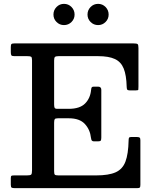

<svg xmlns="http://www.w3.org/2000/svg" viewBox="-20 -975 809 995"><path d="M121.5 -684H54.5Q41.5 -684 38.8 -688.5Q36 -693 36 -705V-730.5Q36 -743 39.2 -746.5Q42.5 -750 54.5 -750H671.5Q688.5 -750 693 -746.5Q697.5 -743 697.5 -726V-526.5Q697.5 -514 696.8 -510.2Q696 -506.5 683 -506.5H652.5Q641.5 -506.5 639 -511.2Q636.5 -516 636.5 -525.5Q635 -585.5 621 -620Q607 -654.5 575.2 -669.2Q543.5 -684 488 -684H283.5Q269.5 -684 265 -680Q260.5 -676 260.5 -661.5V-434Q260.5 -422 263 -416.5Q265.5 -411 277.5 -411H336.5Q393.5 -411 420.8 -438.5Q448 -466 452 -508.5Q453 -519 455.5 -522.5Q458 -526 466 -526H488Q505 -526 505 -509.5V-262.5Q505 -250.5 502.2 -246.5Q499.5 -242.5 488 -242.5H466.5Q460.5 -242.5 456.8 -245.8Q453 -249 451.5 -260.5Q447 -303 419.8 -332.5Q392.5 -362 337 -362H280Q267 -362 263.8 -357.5Q260.5 -353 260.5 -339V-88Q260.5 -73.5 264.2 -69.8Q268 -66 283 -66H478Q543.5 -66 579.5 -82.2Q615.5 -98.5 630.2 -137.8Q645 -177 646.5 -247Q646.5 -258 649 -261.5Q651.5 -265 660 -265H688.5Q699 -265 703.2 -262.2Q707.5 -259.5 707.5 -248.5V-17.5Q707.5 -6 704.5 -3Q701.5 0 690.5 0H56.5Q44.5 0 40.2 -2.8Q36 -5.5 36 -18V-52Q36 -62.5 39.8 -64.2Q43.5 -66 54 -66H119.5Q137.5 -66 141.8 -70.5Q146 -75 146 -93V-663Q146 -678 141.2 -681Q136.5 -684 121.5 -684ZM488.5 -845Q465.5 -845 449.5 -861Q433.5 -877 433.5 -899.5Q433.5 -922.5 449.5 -938.8Q465.5 -955 488.5 -955Q511 -955 527 -938.8Q543 -922.5 543 -899.5Q543 -877 527 -861Q511 -845 488.5 -845ZM311.5 -845Q289 -845 273 -861Q257 -877 257 -899.5Q257 -922.5 273 -938.8Q289 -955 311.5 -955Q334.5 -955 350.5 -938.8Q366.5 -922.5 366.5 -899.5Q366.5 -877 350.5 -861Q334.5 -845 311.5 -845Z"/></svg>

Font: Besley* Medium
Style: Regular
Weight: 500
Designer: Owen Earl
Foundry: indestructible type*
Version: Version 3.000; ttfautohint (v1.8.3)